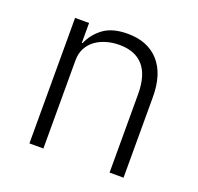

<svg xmlns="http://www.w3.org/2000/svg" viewBox="-98 -630 760 736"><g transform="rotate(20 281.5 -262.0)"><path d="M93 0V-512H150V-431H153Q170 -471 206 -497.5Q242 -524 304 -524Q386 -524 431.5 -473.5Q477 -423 477 -329V0H420V-319Q420 -397 386.5 -435Q353 -473 289 -473Q262 -473 237 -466Q212 -459 192.5 -445Q173 -431 161.5 -409.5Q150 -388 150 -360V0Z"/></g></svg>

Font: IBM Plex Sans Hebrew Light
Style: Regular
Weight: 300
Designer: Mike Abbink, Paul van der Laan, Pieter van Rosmalen, Yanek Iontef
Foundry: Bold Monday
Version: Version 1.2